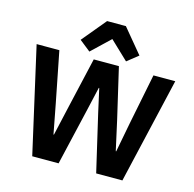

<svg xmlns="http://www.w3.org/2000/svg" viewBox="-132 -1090 1236 1224"><g transform="rotate(15 486.5 -478.0)"><path d="M361 0H187L29 -698H179L245 -363L282 -169H285L329 -363L406 -698H572L650 -363L693 -169H696L733 -363L800 -698H944L782 0H609L521 -378L487 -531H484L449 -378ZM425 -956H549L681 -797L608 -739L487 -854L366 -739L293 -797Z"/></g></svg>

Font: IBM Plex Sans
Style: Bold
Weight: 700
Designer: Mike Abbink, Paul van der Laan, Pieter van Rosmalen
Foundry: Bold Monday
Version: Version 3.201